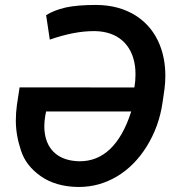

<svg xmlns="http://www.w3.org/2000/svg" viewBox="-20 -740 716 770"><path d="M366.7 -720.2C315.9 -720.2 274.9 -716.8 243.7 -710C211.9 -702.6 186 -692.4 165 -679.2L179.7 -581.1C245.1 -604 303.7 -615.2 355.5 -615.2C357.4 -615.2 359.9 -615.2 361.8 -615.2C452.1 -613.3 509.8 -562 521.5 -474.1C522.9 -463.4 523.4 -452.1 523.4 -440.9C523.4 -424.3 522 -406.7 519 -389.2L58.6 -389.6L47.9 -319.8C44.9 -297.9 43.5 -276.9 43.5 -256.3C43.5 -217.8 50.3 -177.7 64 -136.7C77.1 -95.7 103.5 -61.5 143.1 -33.7C182.6 -5.9 231.4 8.3 289.6 9.8C292 9.8 294.4 9.8 296.9 9.8C350.1 9.8 400.4 -3.9 447.8 -31.7C495.1 -59.6 535.6 -100.1 568.4 -152.8C601.1 -205.6 622.6 -264.2 631.8 -328.6L639.6 -382.3C642.1 -400.9 643.1 -418.9 643.1 -436.5C643.1 -481 635.7 -522 621.1 -559.1C601.1 -609.4 569.3 -648.4 525.4 -676.8C481 -705.1 428.2 -719.7 366.7 -720.2ZM296.4 -93.3C218.8 -95.2 169.9 -135.3 159.7 -205.6C158.2 -214.8 157.7 -224.1 157.7 -233.9C157.7 -247.6 159.2 -261.7 161.6 -276.4L165 -293H506.3C462.9 -156.7 391.6 -93.3 300.3 -93.3C299.3 -93.3 297.9 -93.3 296.4 -93.3Z"/></svg>

Font: Roboto Medium
Style: Italic
Weight: 500
Italic angle: -12°
Designer: Google
Version: Version 2.137; 2017